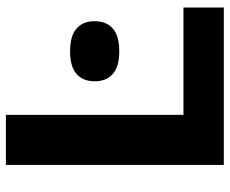

<svg xmlns="http://www.w3.org/2000/svg" viewBox="-84 -696 780 652"><g transform="rotate(-90 306.0 -370.0)"><path d="M72 0V-740H242V-137H606.5V0ZM458 -355Q406 -355 381 -376.8Q356 -398.5 356 -438.5Q356 -478.5 381 -500.2Q406 -522 458 -522Q510 -522 535 -500.2Q560 -478.5 560 -438.5Q560 -398.5 535 -376.8Q510 -355 458 -355Z"/></g></svg>

Font: Encode Sans SmExp
Style: Bold
Weight: 700
Width: 6
Designer: Multiple Designers
Foundry: Impallari Type
Version: Version 3.002; ttfautohint (v1.8.3) -l 8 -r 50 -G 200 -x 14 